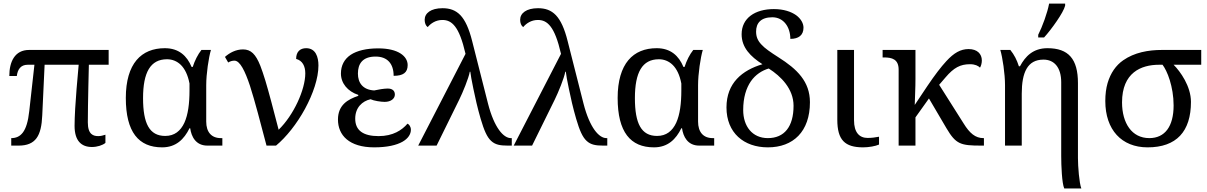

<svg xmlns="http://www.w3.org/2000/svg" viewBox="-20 -816 6763 1076"><path d="M478 -453.1H588.9V-536.1H143.1C62.5 -536.1 32.2 -469.7 32.2 -390.1H74.2C78.6 -426.8 96.2 -453.1 134.8 -453.1H172.9L144 -193.8C137.7 -134.8 125.5 -96.7 108.4 -73.7C90.8 -50.3 68.8 -42 43 -42V0H85C131.8 0 164.1 -13.7 184.6 -41.5C205.1 -69.3 214.4 -111.8 216.8 -169.9L230 -453.1H420.9C416.5 -406.7 412.6 -361.8 409.2 -318.8C403.3 -250.5 397.9 -160.2 397.9 -110.8C397.9 -27.3 435.5 7.8 495.1 7.8C524.9 7.8 555.2 -2 570.8 -15.1V-61C557.6 -57.1 545.9 -53.2 530.8 -53.2C503.4 -53.2 472.2 -62 472.2 -129.9C472.2 -177.7 473.6 -257.8 475.1 -327.6Z M1142.1 0H1226.1V-42H1217.8C1165 -42 1135.7 -75.7 1135.7 -134.8V-338.9C1135.7 -401.9 1149.4 -493.7 1162.1 -536.1H1108.9C1088.9 -511.2 1071.3 -476.1 1060.1 -440.9H1053.7C1027.8 -503.4 981.9 -545.9 903.8 -545.9C837.9 -545.9 783.2 -524.4 745.1 -479C707 -433.6 685.1 -363.3 685.1 -267.1C685.1 -75.7 756.8 9.8 888.7 9.8C966.3 9.8 1011.7 -35.6 1042 -97.2H1045.9C1052.2 -51.3 1076.7 0 1142.1 0ZM781.7 -266.1C781.7 -410.2 822.8 -483.9 916 -483.9C944.8 -483.9 971.7 -473.6 993.7 -452.1C1015.6 -430.2 1032.7 -396.5 1042 -348.1V-309.1C1042 -236.8 1034.2 -173.8 1013.2 -127.9C991.7 -82 958 -54.2 905.8 -54.2C817.4 -54.2 781.7 -124 781.7 -266.1Z M1764.6 -449.2C1764.6 -496.1 1749.5 -545.9 1695.8 -545.9C1662.6 -545.9 1639.6 -526.9 1639.6 -485.8C1674.8 -476.6 1690.9 -445.8 1690.9 -404.8C1690.9 -313.5 1625.5 -170.4 1541.5 -88.9C1510.7 -207.5 1487.3 -297.4 1467.3 -363.8C1457 -397 1447.8 -424.8 1439 -447.3C1413.1 -512.2 1386.7 -539.1 1341.8 -539.1C1301.3 -539.1 1266.6 -520 1240.7 -497.1L1258.8 -465.8C1270.5 -473.1 1282.7 -476.1 1293.9 -476.1C1324.7 -476.1 1353 -418.9 1380.9 -335C1408.7 -249 1439.5 -128.9 1473.6 0H1526.9C1584 -47.4 1643.6 -122.1 1689.5 -206.5C1734.9 -290.5 1764.6 -377.9 1764.6 -449.2Z M1985.8 -403.8C1985.8 -457 2010.3 -499 2085 -499C2151.9 -499 2186 -458 2186 -391.1C2238.8 -391.1 2264.6 -408.7 2264.6 -451.2C2264.6 -500.5 2212.4 -544.9 2099.6 -544.9C2033.2 -544.9 1981 -532.2 1945.3 -508.8C1909.7 -484.9 1890.6 -449.2 1890.6 -403.8C1890.6 -349.6 1928.2 -303.7 1987.8 -284.2V-278.8C1929.7 -259.3 1874 -228 1874 -146C1874 -102.5 1889.6 -63 1922.9 -35.2C1956.1 -7.3 2006.8 9.8 2076.7 9.8C2150.9 9.8 2202.1 -2.9 2235.4 -21.5C2268.1 -40 2282.7 -64.9 2282.7 -88.9C2282.7 -106 2272.9 -119.1 2263.7 -123C2232.9 -86.9 2182.6 -53.2 2102.1 -53.2C2016.1 -53.2 1970.7 -84.5 1970.7 -150.9C1970.7 -213.4 2010.3 -249.5 2056.6 -259.8C2075.7 -251 2114.7 -245.1 2135.7 -245.1C2170.9 -245.1 2192.9 -263.2 2192.9 -286.1C2192.9 -309.1 2176.8 -319.8 2152.8 -319.8C2133.3 -319.8 2100.1 -314.5 2076.7 -309.1C2013.7 -313 1985.8 -351.1 1985.8 -403.8Z M2588.9 -514.2 2323.7 0H2426.8L2553.7 -257.8C2572.8 -296.4 2606.9 -378.9 2612.8 -414.1H2615.7C2617.2 -399.4 2623.5 -362.3 2632.8 -318.8C2642.6 -270.5 2656.2 -210 2673.8 -149.9C2692.9 -85 2709.5 -47.4 2732.4 -26.4C2755.4 -4.9 2783.2 0 2824.7 0H2848.1V-42H2842.8C2822.8 -42 2799.3 -56.2 2776.9 -87.4C2754.4 -118.7 2732.4 -167 2714.8 -235.8L2626 -585.9C2608.4 -656.2 2586.9 -702.6 2560.1 -731C2532.7 -759.3 2500.5 -770 2460 -770C2394 -770 2359.9 -741.7 2359.9 -705.1C2359.9 -687 2365.7 -671.9 2377 -664.1C2393.1 -684.1 2421.9 -704.1 2459 -704.1C2485.8 -704.1 2508.8 -695.3 2530.3 -667.5C2551.8 -639.6 2570.8 -592.3 2588.9 -514.2Z M3124 -514.2 2858.9 0H2961.9L3088.9 -257.8C3107.9 -296.4 3142.1 -378.9 3147.9 -414.1H3150.9C3152.3 -399.4 3158.7 -362.3 3168 -318.8C3177.7 -270.5 3191.4 -210 3209 -149.9C3228 -85 3244.6 -47.4 3267.6 -26.4C3290.5 -4.9 3318.4 0 3359.9 0H3383.3V-42H3377.9C3357.9 -42 3334.5 -56.2 3312 -87.4C3289.6 -118.7 3267.6 -167 3250 -235.8L3161.1 -585.9C3143.6 -656.2 3122.1 -702.6 3095.2 -731C3067.9 -759.3 3035.6 -770 2995.1 -770C2929.2 -770 2895 -741.7 2895 -705.1C2895 -687 2900.9 -671.9 2912.1 -664.1C2928.2 -684.1 2957 -704.1 2994.1 -704.1C3021 -704.1 3043.9 -695.3 3065.4 -667.5C3086.9 -639.6 3106 -592.3 3124 -514.2Z M3898.4 0H3982.4V-42H3974.1C3921.4 -42 3892.1 -75.7 3892.1 -134.8V-338.9C3892.1 -401.9 3905.8 -493.7 3918.5 -536.1H3865.2C3845.2 -511.2 3827.6 -476.1 3816.4 -440.9H3810.1C3784.2 -503.4 3738.3 -545.9 3660.2 -545.9C3594.2 -545.9 3539.6 -524.4 3501.5 -479C3463.4 -433.6 3441.4 -363.3 3441.4 -267.1C3441.4 -75.7 3513.2 9.8 3645 9.8C3722.7 9.8 3768.1 -35.6 3798.3 -97.2H3802.2C3808.6 -51.3 3833 0 3898.4 0ZM3538.1 -266.1C3538.1 -410.2 3579.1 -483.9 3672.4 -483.9C3701.2 -483.9 3728 -473.6 3750 -452.1C3772 -430.2 3789.1 -396.5 3798.3 -348.1V-309.1C3798.3 -236.8 3790.5 -173.8 3769.5 -127.9C3748 -82 3714.4 -54.2 3662.1 -54.2C3573.7 -54.2 3538.1 -124 3538.1 -266.1Z M4427.2 -223.1C4427.2 -106 4375.5 -42 4283.2 -42C4195.8 -42 4145 -108.4 4145 -199.2C4145 -270 4162.1 -322.8 4188 -360.4C4213.9 -397.9 4250.5 -420.9 4288.1 -432.1C4356.4 -388.7 4427.2 -318.4 4427.2 -223.1ZM4051.3 -213.9C4051.3 -71.3 4148.9 9.8 4283.2 9.8C4425.3 9.8 4519 -78.6 4519 -243.2C4519 -358.9 4447.3 -428.7 4342.3 -495.1C4297.4 -523.9 4265.6 -545.4 4246.1 -567.4C4226.1 -588.9 4217.3 -610.4 4217.3 -639.2C4217.3 -687 4244.6 -719.2 4308.1 -719.2C4371.1 -719.2 4409.2 -665 4409.2 -598.1C4455.6 -598.1 4482.9 -618.7 4482.9 -661.1C4482.9 -684.6 4468.8 -710.9 4441.4 -731C4413.6 -750.5 4372.1 -765.1 4316.9 -765.1C4211.4 -765.1 4136.2 -714.8 4136.2 -624C4136.2 -549.8 4185.5 -499.5 4252.9 -456.1C4139.6 -422.4 4051.3 -351.1 4051.3 -213.9Z M4766.1 -142.1V-536.1H4672.4V-145C4672.4 -31.2 4714.8 9.8 4817.4 9.8C4848.6 9.8 4887.2 2.9 4906.2 -5.9V-49.8C4885.3 -45.9 4866.2 -43 4842.3 -43C4795.9 -43 4766.1 -73.7 4766.1 -142.1Z M5016.1 -425.8V0H5110.4V-158.2L5186 -264.2L5284.2 -97.2C5337.4 -7.3 5363.3 0 5480 0H5494.1V-42H5491.2C5446.3 -42 5414.1 -69.3 5380.4 -124L5243.2 -340.8L5279.3 -382.8C5325.2 -436.5 5361.3 -456.1 5416 -456.1C5445.3 -456.1 5462.4 -446.8 5472.2 -437C5478 -446.3 5482.4 -461.9 5482.4 -477.1C5482.4 -513.7 5457 -541 5408.2 -541C5363.8 -541 5326.2 -520 5283.2 -473.1C5253.4 -440.9 5218.3 -395 5176.8 -333.5C5155.8 -302.7 5132.3 -267.6 5106.4 -228C5106.9 -249 5107.9 -268.6 5108.4 -287.6C5109.9 -320.3 5110.4 -356 5110.4 -374V-536.1H4926.3V-494.1H4934.1C4978.5 -494.1 5016.1 -484.4 5016.1 -425.8Z M5612.3 -338.9V0H5706.1V-291C5706.1 -350.1 5713.9 -397.9 5733.4 -431.2C5752.4 -463.9 5782.7 -481.9 5828.1 -481.9C5887.2 -481.9 5927.2 -439 5927.2 -355V58.1C5927.2 111.8 5931.2 212.4 5944.3 240.2H6040C6028.3 210.9 6021 116.2 6021 69.8V-350.1C6021 -485.8 5967.8 -545.9 5850.1 -545.9C5769 -545.9 5725.6 -499.5 5696.3 -444.8H5689.9C5678.7 -480 5664.1 -508.8 5642.1 -536.1H5585.9C5598.6 -493.7 5612.3 -401.9 5612.3 -338.9ZM5798.3 -606H5831.1C5851.6 -628.4 5878.4 -662.6 5902.3 -697.8C5925.8 -731.9 5944.3 -764.6 5949.2 -784.2V-795.9H5859.4C5850.6 -746.1 5820.8 -664.6 5798.3 -621.1Z M6654.3 -245.1C6654.3 -332.5 6594.7 -415.5 6557.1 -453.1H6711.9V-536.1H6492.2C6415 -536.1 6337.4 -522 6274.4 -478C6233.9 -449.7 6204.1 -407.7 6187 -350.1C6178.7 -321.3 6174.3 -287.6 6174.3 -250C6174.3 -88.4 6266.1 9.8 6411.1 9.8C6573.2 9.8 6654.3 -79.1 6654.3 -245.1ZM6268.1 -242.2C6268.1 -325.7 6294.9 -378.4 6334 -410.2C6373 -441.9 6424.8 -453.1 6475.1 -453.1H6495.1C6507.3 -437 6523.4 -406.7 6535.6 -366.7C6547.9 -326.7 6557.1 -277.8 6557.1 -225.1C6557.1 -107.4 6508.3 -42 6420.9 -42C6372.1 -42 6333.5 -63 6308.1 -98.1C6282.2 -133.3 6268.1 -183.6 6268.1 -242.2Z"/></svg>

Font: The Erased English
Style: Regular
Weight: 400
Designer: Monotype Design team + ligartures altered by 180 Amsterdam
Foundry: Monotype Imaging Inc.
Version: Version 1.030;Glyphs 3.1.2 (3151)